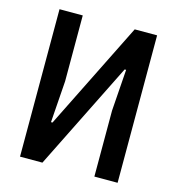

<svg xmlns="http://www.w3.org/2000/svg" viewBox="-105 -788 809 878"><g transform="rotate(15 300.0 -349.0)"><path d="M69 0H175L428 -509H435L421 -312V0H531V-698H425L172 -189H165L179 -386V-698H69Z"/></g></svg>

Font: IBM Mono Medium
Style: Regular
Weight: 500
Monospace: yes
Designer: Mike Abbink, Paul van der Laan, Pieter van Rosmalen
Foundry: Bold Monday
Version: Version 2.3